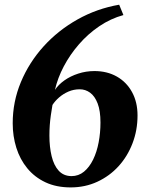

<svg xmlns="http://www.w3.org/2000/svg" viewBox="-20 -783 629 816"><path d="M280.5 13.5Q219.5 13.5 173.2 -8.2Q127 -30 96 -67.8Q65 -105.5 49.5 -154.8Q34 -204 34 -259Q34 -351 68.8 -434.2Q103.5 -517.5 165.2 -585.8Q227 -654 309.2 -700.2Q391.5 -746.5 486.5 -763L504.5 -719Q450 -704 402 -671.5Q354 -639 315.8 -595Q277.5 -551 251.2 -501.2Q225 -451.5 213.5 -401Q228.5 -423.5 254 -441.5Q279.5 -459.5 312.5 -470.2Q345.5 -481 381.5 -481Q435.5 -481 476.8 -457.5Q518 -434 541.2 -391.5Q564.5 -349 564.5 -292.5Q564.5 -229.5 543.2 -174Q522 -118.5 483.8 -76.5Q445.5 -34.5 393.5 -10.5Q341.5 13.5 280.5 13.5ZM283.5 -34.5Q314 -34.5 337 -53.5Q360 -72.5 375.8 -104.8Q391.5 -137 399.2 -177.8Q407 -218.5 407 -262.5Q407 -312 395 -343.2Q383 -374.5 363 -389Q343 -403.5 319 -403.5Q293 -403.5 270.8 -393.8Q248.5 -384 231.2 -369Q214 -354 203 -337Q199 -314 196 -292.8Q193 -271.5 191.5 -250.5Q190 -229.5 190 -207Q190 -158 199.5 -119Q209 -80 229.5 -57.5Q250 -35 283.5 -34.5Z"/></svg>

Font: Merriweather 72pt ExtraBold
Style: Italic
Weight: 800
Italic angle: -7.8°
Version: Version 2.101